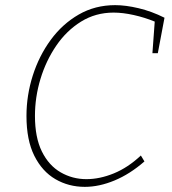

<svg xmlns="http://www.w3.org/2000/svg" viewBox="-20 -720 669 747"><path d="M310 7Q247 7 195.5 -23Q144 -53 113.5 -114Q83 -175 83 -269Q83 -349 107.5 -426Q132 -503 177.5 -565Q223 -627 286.5 -663.5Q350 -700 428 -700Q469 -700 519.5 -688Q570 -676 620 -651L594 -513H573L582 -636Q543 -652 500.5 -661.5Q458 -671 422 -671Q352 -671 295.5 -636Q239 -601 199 -542.5Q159 -484 137.5 -413Q116 -342 116 -269Q116 -185 143 -130.5Q170 -76 216 -49.5Q262 -23 316 -23Q368 -23 423 -45.5Q478 -68 528 -115L542 -92Q486 -43 426 -18Q366 7 310 7Z"/></svg>

Font: Bitter ExtraLight
Style: Italic
Weight: 200
Italic angle: -9°
Designer: Sol Matas, and Bitter project Authors
Foundry: Sol Matas
Version: Version 2.001